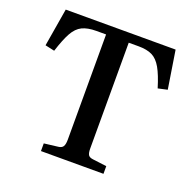

<svg xmlns="http://www.w3.org/2000/svg" viewBox="-125 -837 969 964"><g transform="rotate(20 359.0 -355.0)"><path d="M192 0V-41L266 -50Q285 -52 292 -63.5Q299 -75 299 -100V-662H247Q201 -662 172 -648Q143 -634 123 -598Q103 -562 82 -496L32 -507L66 -710H653L685 -507L635 -496Q615 -562 594.5 -598Q574 -634 546 -648Q518 -662 473 -662H420V-97Q420 -73 426.5 -62.5Q433 -52 454 -50L526 -41V0Z"/></g></svg>

Font: Literata 36pt Medium
Style: Regular
Weight: 500
Designer: Latin by Veronika Burian and Jose Scaglione. Greek by Irene Vlachou. Cyrillic by Vera Evstafieva.
Foundry: TypeTogether
Version: Version 3.002